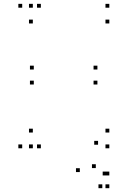

<svg xmlns="http://www.w3.org/2000/svg" viewBox="-20 -760 660 997"><path d="M192.2 -720V-740H172.2V-720ZM95.3 -720V-740H75.3V-720ZM95.3 10V-10H75.3V10ZM192.2 10V-10H172.2V10ZM150.5 -71.8V-91.8H130.5V-71.8ZM150.5 10V-10H130.5V10ZM547.7 10V-10H527.7V10ZM547.7 -71.8V-91.8H527.7V-71.8ZM155.5 -399V-419H135.5V-399ZM155.5 -321.2V-341.2H135.5V-321.2ZM485.8 -321.2V-341.2H465.8V-321.2ZM485.8 -399V-419H465.8V-399ZM547.7 -720V-740H527.7V-720ZM150.5 -720V-740H130.5V-720ZM150.5 -638.2V-658.2H130.5V-638.2ZM547.7 -638.2V-658.2H527.7V-638.2ZM394.5 133.5V113.5H374.5V133.5ZM511.3 217.2V197.2H491.3V217.2ZM547.7 217.2V197.2H527.7V217.2ZM547.7 151V131H527.7V151ZM533.2 151V131H513.2V151ZM477.5 112.8V92.8H457.5V112.8ZM547.7 10V-10H527.7V10ZM489.2 -8.5V-28.5H469.2V-8.5Z"/></svg>

Font: Monaspace Neon Dots Var
Style: Regular
Weight: 400
Designer: Riley Cran and the Lettermatic Team
Version: Version 1.100 (Monaspace Neon Dots)